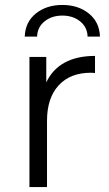

<svg xmlns="http://www.w3.org/2000/svg" viewBox="-20 -756 441 776"><path d="M364 -530V-461L347 -462Q264 -462 217 -411Q170 -360 170 -268V0H99V-526H167V-423Q192 -476 241.5 -503Q291 -530 364 -530ZM232 -736Q296 -736 339 -701.5Q382 -667 384 -608H334Q333 -646 304 -669.5Q275 -693 232 -693Q189 -693 160 -669.5Q131 -646 130 -608H80Q82 -667 125 -701.5Q168 -736 232 -736Z"/></svg>

Font: Montserrat-Regular
Style: Regular
Weight: 400
Version: Version 7.200